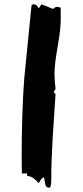

<svg xmlns="http://www.w3.org/2000/svg" viewBox="-20 -781 385 895"><path d="M93 -415Q107 -549 127 -757Q131 -761 137 -761Q152 -761 160 -742L174 -761L228 -739Q236 -749 246 -749Q254 -749 263 -745V-694Q264 -650 249 -565.5Q234 -481 234 -439Q234 -406 239 -367L230 -351L239 -343Q233 -245 226 -146Q219 -30 219 51Q219 94 210 94Q193 94 190 73Q187 48 183 45Q170 53 161 73Q129 38 108 40L105 27L82 28Q81 -6 81 -41Q81 -256 93 -415Z"/></svg>

Font: Ode an Erik AH
Style: Regular
Weight: 400
Designer: Andreas Höfeld
Foundry: Fontgrube AH
Version: Version 2.00